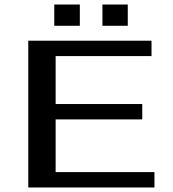

<svg xmlns="http://www.w3.org/2000/svg" viewBox="-20 -829 765 849"><path d="M663 0V-68H226V-301H609V-369H226V-581H650V-649H105V0ZM333 -715V-809H220V-715ZM545 -715V-809H433V-715Z"/></svg>

Font: Gamestation Extended
Style: Regular
Weight: 400
Width: 7
Designer: Jonas Hecksher
Foundry: Jonas Hecksher, Playtypeª, e-types AS
Version: Version 1.003